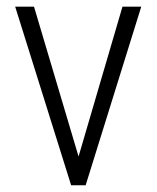

<svg xmlns="http://www.w3.org/2000/svg" viewBox="-20 -548 464 568"><path d="M212.4 -85 342.3 -528.3H397.9L233.4 0H190.4L24.9 -528.3H80.6Z"/></svg>

Font: TypoPRO Roboto
Style: Regular
Weight: 300
Designer: Google
Version: Version 2.136; 2016